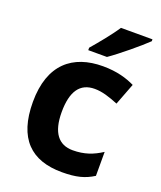

<svg xmlns="http://www.w3.org/2000/svg" viewBox="-143 -856 800 956"><g transform="rotate(20 257.0 -378.0)"><path d="M498 -756V-766H331C302 -721 248 -656 216 -619V-606H315C366 -641 460 -719 498 -756ZM300 10C376 10 420 -2 466 -31V-158C420 -128 375 -111 313 -111C239 -111 197 -162 197 -271C197 -381 235 -436 313 -436C353 -436 392 -423 439 -404L483 -519C442 -539 388 -556 313 -556C154 -556 45 -470 45 -270C45 -76 137 10 300 10Z"/></g></svg>

Font: Noto Sans Lisu
Style: Bold
Weight: 700
Designer: Monotype Design Team. David Williams.
Foundry: Monotype Imaging Inc.
Version: Version 2.102